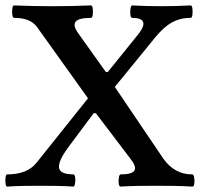

<svg xmlns="http://www.w3.org/2000/svg" viewBox="-42 -686 738 709"><path d="M-16 3Q-20 3 -21.5 -8Q-23 -19 -21.5 -30.5Q-20 -42 -16 -42Q21 -42 48 -52.5Q75 -63 92 -84L283 -323L97 -583Q89 -595 76.5 -603.5Q64 -612 47.5 -616Q31 -620 10 -620Q5 -620 3.5 -631.5Q2 -643 3.5 -654.5Q5 -666 10 -666Q81 -663 152 -663Q224 -663 294 -666Q299 -666 300.5 -654.5Q302 -643 300.5 -631.5Q299 -620 294 -620Q249 -620 237.5 -606Q226 -592 247 -563L349 -420H356L469 -560Q492 -589 486.5 -604.5Q481 -620 446 -620Q441 -620 439.5 -631.5Q438 -643 440 -654.5Q442 -666 446 -666Q500 -663 554 -663Q608 -663 662 -666Q667 -666 668.5 -654.5Q670 -643 668.5 -631.5Q667 -620 662 -620Q636 -620 615.5 -613Q595 -606 578.5 -594Q562 -582 547.5 -566.5Q533 -551 519 -533L382 -365L562 -99Q582 -71 608.5 -56.5Q635 -42 668 -42Q673 -42 675 -30.5Q677 -19 675.5 -8Q674 3 668 3Q635 1 602 0.5Q569 0 536 0Q502 0 469 0.5Q436 1 403 3Q398 3 396.5 -8Q395 -19 397 -30.5Q399 -42 403 -42Q446 -42 454.5 -56.5Q463 -71 438 -102L312 -268H304L213 -146Q186 -110 178.5 -87Q171 -64 183.5 -53Q196 -42 229 -42Q234 -42 235.5 -30.5Q237 -19 235 -8Q233 3 229 3Q198 1 167.5 0.5Q137 0 106 0Q75 0 45 0.5Q15 1 -16 3Z"/></svg>

Font: Junicode VF
Style: Regular
Weight: 400
Designer: Peter S. Baker
Version: Version 2.213